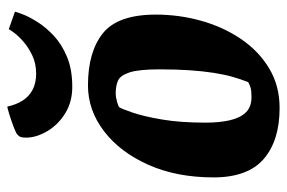

<svg xmlns="http://www.w3.org/2000/svg" viewBox="-150 -624 786 526"><g transform="rotate(-90 243.0 -361.0)"><path d="M210 12Q121 12 70.5 -31.5Q20 -75 20 -169Q20 -270 54.5 -347.5Q89 -425 146.5 -469Q204 -513 272 -513Q364 -513 415 -472Q466 -431 466 -327Q466 -263 449 -202.5Q432 -142 399 -93.5Q366 -45 318.5 -16.5Q271 12 210 12ZM240 -65Q257 -65 265.5 -67.5Q274 -70 281 -74Q289 -94 295.5 -117Q302 -140 306.5 -169Q311 -198 313.5 -234.5Q316 -271 316 -317Q316 -374 307.5 -399.5Q299 -425 284.5 -431Q270 -437 251 -437Q240 -437 227.5 -433.5Q215 -430 212 -427Q208 -421 197.5 -390.5Q187 -360 178.5 -309.5Q170 -259 170 -191Q170 -153 176.5 -124.5Q183 -96 198 -80.5Q213 -65 240 -65ZM268 -556Q226 -556 194.5 -576Q163 -596 146 -625.5Q129 -655 129 -682Q129 -696 132.5 -701Q136 -706 141 -709Q146 -712 162 -718Q178 -724 194.5 -729Q211 -734 214 -734Q219 -710 230.5 -692Q242 -674 260.5 -664.5Q279 -655 304 -655Q332 -655 354 -665.5Q376 -676 391.5 -689.5Q407 -703 416 -715Q425 -727 426 -730L474 -713Q473 -708 466.5 -691Q460 -674 445.5 -651Q431 -628 408 -606.5Q385 -585 350.5 -570.5Q316 -556 268 -556Z"/></g></svg>

Font: Faustina ExtraBold
Style: Italic
Weight: 800
Italic angle: -8°
Designer: Alfonso Garcia
Foundry: http://www.omnibus-type.com
Version: Version 1.200